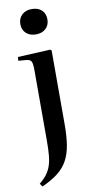

<svg xmlns="http://www.w3.org/2000/svg" viewBox="-107 -803 527 1075"><g transform="rotate(-10 157.0 -265.5)"><path d="M43 229 31 211Q56 191 72 170Q88 149 97 123Q106 97 109 62Q112 27 112 -20V-421Q112 -456 106 -469Q100 -482 78 -484L32 -488L34 -509L218 -518L226 -513V-92Q226 -25 218 24.5Q210 74 190 111Q170 148 134.5 176Q99 204 43 229ZM156 -616Q121 -616 100 -635.5Q79 -655 79 -688Q79 -720 100 -740Q121 -760 156 -760Q192 -760 212.5 -740.5Q233 -721 233 -688Q233 -656 212 -636Q191 -616 156 -616Z"/></g></svg>

Font: Literata 60pt Medium
Style: Regular
Weight: 500
Designer: Latin by Veronika Burian and Jose Scaglione. Greek by Irene Vlachou. Cyrillic by Vera Evstafieva.
Foundry: TypeTogether
Version: Version 3.103;gftools[0.9.29]